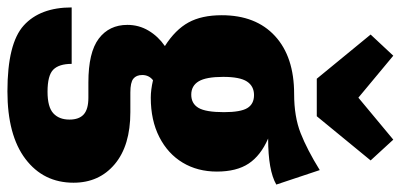

<svg xmlns="http://www.w3.org/2000/svg" viewBox="-310 -554 1079 517"><g transform="rotate(90 229.5 -295.5)"><path d="M468 -500Q430 -478 344 -478Q390 -458 411.5 -425.5Q433 -393 433 -340Q433 -288 409 -248Q385 -208 340 -185Q295 -162 234 -162Q213 -162 187 -168Q173 -157 173 -139Q173 -123 183 -115Q193 -107 220 -107H273Q363 -107 413 -65Q463 -23 463 46Q463 127 399 175.5Q335 224 217 224Q88 224 39.5 180Q-9 136 -9 51H143Q143 85 158.5 100.5Q174 116 218 116Q259 116 276 100.5Q293 85 293 57Q293 31 279 18.5Q265 6 234 6H193Q112 6 75 -22Q38 -50 38 -99Q38 -130 53.5 -156Q69 -182 95 -200Q51 -228 31.5 -263.5Q12 -299 12 -353Q12 -445 68 -496.5Q124 -548 224 -548Q285 -548 329.5 -565.5Q374 -583 429 -617ZM178 -357Q178 -311 190 -291Q202 -271 226 -271Q250 -271 261.5 -290.5Q273 -310 273 -359Q273 -404 262 -422Q251 -440 227 -440Q203 -440 190.5 -421Q178 -402 178 -357ZM403 -754 284 -609H183L64 -754L121 -815L234 -721L347 -815Z"/></g></svg>

Font: Fira Sans Compressed ExtraBold
Style: Regular
Weight: 800
Width: 1
Designer: bBox Type GmbH & Carrois Corporate GbR & Edenspiekermann AG
Foundry: bBox Type GmbH & Carrois Corporate GbR & Edenspiekermann AG
Version: Version 4.301